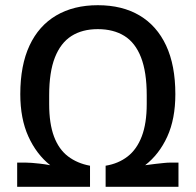

<svg xmlns="http://www.w3.org/2000/svg" viewBox="-20 -718 754 738"><path d="M46 0V-93H79Q89 -93 102 -92Q115 -91 133 -89Q151 -87 173 -83Q120 -125 89 -193.5Q58 -262 58 -356Q58 -467 93.5 -543Q129 -619 196 -658.5Q263 -698 356 -698Q450 -698 516.5 -658.5Q583 -619 618.5 -543Q654 -467 654 -356Q654 -261 623 -193Q592 -125 538 -83Q559 -86 577 -88Q595 -90 609.5 -91.5Q624 -93 634 -93H666V0H386V-81Q435 -89 470.5 -116.5Q506 -144 525 -194Q544 -244 544 -318V-352Q544 -441 522 -497.5Q500 -554 458 -580Q416 -606 356 -606Q296 -606 254.5 -579.5Q213 -553 191 -497Q169 -441 169 -352V-318Q169 -243 187.5 -193.5Q206 -144 241.5 -117Q277 -90 326 -81V0Z"/></svg>

Font: Archivo SemiCondensed Medium
Style: Regular
Weight: 500
Width: 4
Designer: Hector Gatti
Foundry: Omnibus-Type
Version: Version 2.001